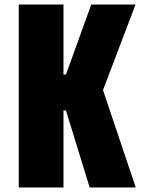

<svg xmlns="http://www.w3.org/2000/svg" viewBox="-20 -830 631 850"><path d="M63 0V-810H261V-500H272L384 -810H580L436 -431L581 0H377L272 -341H261V0Z"/></svg>

Font: Oswald Heavy
Style: Regular
Weight: 400
Designer: Vernon Adams
Foundry: Vernon Adams
Version: Version 4.101